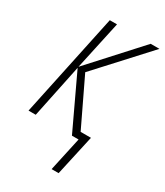

<svg xmlns="http://www.w3.org/2000/svg" viewBox="-178 -604 736 854"><g transform="rotate(30 190.5 -177.5)"><path d="M233 174 271 0H237L108 -274L51 0H14L126 -529H163L109 -280L336 -529H381L147 -274L262 -34H315L269 174Z"/></g></svg>

Font: Noto Sans Condensed ExtraLight
Style: Italic
Weight: 200
Width: 3
Italic angle: -12°
Designer: Monotype Design Team
Foundry: Monotype Imaging Inc.
Version: Version 2.013; ttfautohint (v1.8.4.7-5d5b)